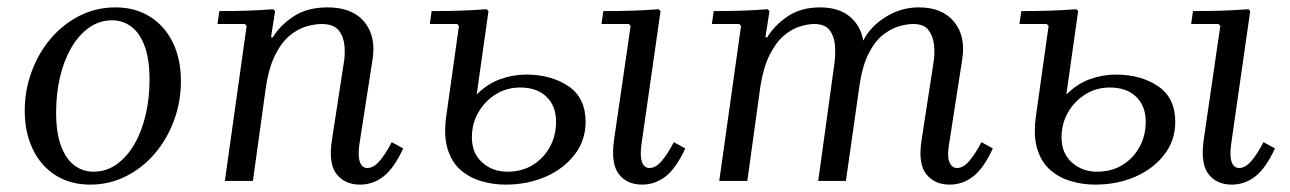

<svg xmlns="http://www.w3.org/2000/svg" viewBox="-20 -490 3493 520"><path d="M293 -470Q346 -470 386 -445Q426 -420 448 -375Q470 -330 470 -270Q470 -215 451.5 -164.5Q433 -114 400 -75Q367 -36 322 -13Q277 10 224 10Q171 10 131 -15Q91 -40 69 -85.5Q47 -131 47 -190Q47 -245 65.5 -295.5Q84 -346 117 -385Q150 -424 195 -447Q240 -470 293 -470ZM233 -25Q268 -25 296 -45Q324 -65 344 -99.5Q364 -134 374.5 -179Q385 -224 385 -274Q385 -329 372 -364.5Q359 -400 336 -417.5Q313 -435 284 -435Q249 -435 221 -415Q193 -395 173 -360.5Q153 -326 142.5 -281Q132 -236 132 -186Q132 -131 145 -95.5Q158 -60 181 -42.5Q204 -25 233 -25Z M1041 -105 1072 -88Q1047 -34 1018.5 -12Q990 10 955 10Q914 10 891.5 -18.5Q869 -47 879 -111L911 -319Q915 -341 913 -365.5Q911 -390 897.5 -407.5Q884 -425 851 -425Q833 -425 810 -418.5Q787 -412 764.5 -393.5Q742 -375 724.5 -339.5Q707 -304 699 -246L665 0H589L648 -420L643 -425H569L574 -460Q613 -460 646.5 -461Q680 -462 720 -465L725 -460L714 -389H719Q738 -421 775 -445.5Q812 -470 867 -470Q934 -470 966.5 -431Q999 -392 989 -329L953 -97Q949 -66 955 -50.5Q961 -35 975 -35Q992 -35 1008.5 -54.5Q1025 -74 1041 -105Z M1349 10Q1315 10 1283 0.5Q1251 -9 1227 -30Q1203 -51 1192 -87.5Q1181 -124 1189 -178L1223 -420L1218 -425H1144L1149 -460Q1188 -460 1223 -461Q1258 -462 1298 -465L1303 -460L1271 -234Q1300 -263 1334.5 -275.5Q1369 -288 1405 -288Q1473 -288 1519.5 -256.5Q1566 -225 1566 -160Q1566 -110 1536.5 -71.5Q1507 -33 1458 -11.5Q1409 10 1349 10ZM1354 -25Q1394 -25 1423.5 -43.5Q1453 -62 1469.5 -92.5Q1486 -123 1486 -160Q1486 -203 1460 -228Q1434 -253 1389 -253Q1352 -253 1322.5 -234.5Q1293 -216 1275.5 -185.5Q1258 -155 1258 -118Q1258 -75 1286 -50Q1314 -25 1354 -25ZM1805 -105 1836 -88Q1811 -34 1782.5 -12Q1754 10 1719 10Q1678 10 1656 -18.5Q1634 -47 1643 -111L1688 -420L1683 -425H1609L1614 -460Q1653 -460 1688.5 -461Q1724 -462 1764 -465L1769 -460L1717 -97Q1713 -66 1719 -50.5Q1725 -35 1739 -35Q1756 -35 1772.5 -54.5Q1789 -74 1805 -105Z M2638 -105 2669 -88Q2644 -34 2615.5 -12Q2587 10 2552 10Q2511 10 2488.5 -18.5Q2466 -47 2476 -111L2508 -319Q2512 -341 2510 -365.5Q2508 -390 2495.5 -407.5Q2483 -425 2453 -425Q2437 -425 2415.5 -419Q2394 -413 2372 -396Q2350 -379 2333 -346Q2316 -313 2308 -260L2271 0H2196L2240 -319Q2243 -341 2241.5 -365.5Q2240 -390 2227.5 -407.5Q2215 -425 2185 -425Q2169 -425 2147 -418.5Q2125 -412 2103 -393.5Q2081 -375 2063.5 -339.5Q2046 -304 2038 -246L2004 0H1928L1987 -420L1982 -425H1908L1913 -460Q1952 -460 1985.5 -461Q2019 -462 2059 -465L2064 -460L2053 -389H2058Q2077 -421 2113 -445.5Q2149 -470 2201 -470Q2251 -470 2281 -445.5Q2311 -421 2318 -380Q2337 -418 2378.5 -444Q2420 -470 2469 -470Q2532 -470 2564 -431Q2596 -392 2586 -329L2550 -97Q2545 -66 2551.5 -50.5Q2558 -35 2572 -35Q2589 -35 2605.5 -54.5Q2622 -74 2638 -105Z M2946 10Q2912 10 2880 0.5Q2848 -9 2824 -30Q2800 -51 2789 -87.5Q2778 -124 2786 -178L2820 -420L2815 -425H2741L2746 -460Q2785 -460 2820 -461Q2855 -462 2895 -465L2900 -460L2868 -234Q2897 -263 2931.5 -275.5Q2966 -288 3002 -288Q3070 -288 3116.5 -256.5Q3163 -225 3163 -160Q3163 -110 3133.5 -71.5Q3104 -33 3055 -11.5Q3006 10 2946 10ZM2951 -25Q2991 -25 3020.5 -43.5Q3050 -62 3066.5 -92.5Q3083 -123 3083 -160Q3083 -203 3057 -228Q3031 -253 2986 -253Q2949 -253 2919.5 -234.5Q2890 -216 2872.5 -185.5Q2855 -155 2855 -118Q2855 -75 2883 -50Q2911 -25 2951 -25ZM3402 -105 3433 -88Q3408 -34 3379.5 -12Q3351 10 3316 10Q3275 10 3253 -18.5Q3231 -47 3240 -111L3285 -420L3280 -425H3206L3211 -460Q3250 -460 3285.5 -461Q3321 -462 3361 -465L3366 -460L3314 -97Q3310 -66 3316 -50.5Q3322 -35 3336 -35Q3353 -35 3369.5 -54.5Q3386 -74 3402 -105Z"/></svg>

Font: Brygada 1918
Style: Italic
Weight: 400
Italic angle: -8°
Designer: Mateusz Machalski | Borys Kosmynka | Przemek Hoffer
Foundry: NIEPODLEGLA 2018
Version: Version 3.006